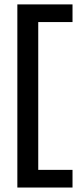

<svg xmlns="http://www.w3.org/2000/svg" viewBox="-20 -720 366 870"><path d="M58.6 129.9Q121.1 129.9 308.6 129.9Q308.6 110.4 308.6 49.8Q269.5 49.8 153.3 49.8Q153.3 -117.2 153.3 -620.1Q192.4 -620.1 308.6 -620.1Q308.6 -639.6 308.6 -700.2Q246.1 -700.2 58.6 -700.2Q58.6 -648.4 58.6 -492.2Q58.6 -336.9 58.6 129.9Z"/></svg>

Font: TextaAlt
Style: Bold
Weight: 400
Designer: Daniel Hernandez & Miguel Hernandez
Version: Version 1.005;com.myfonts.easy.latinotype.texta.alt-bold.wfk